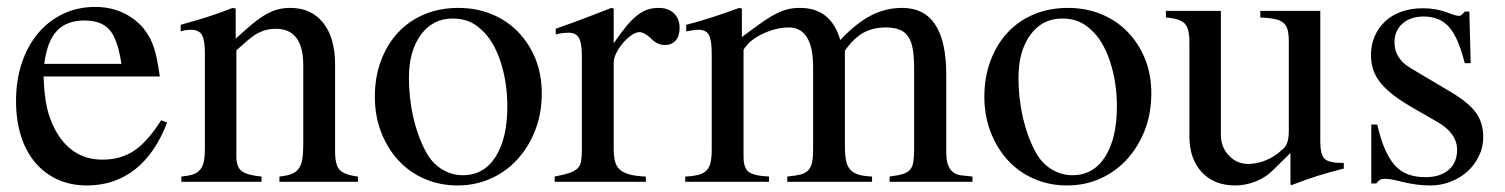

<svg xmlns="http://www.w3.org/2000/svg" viewBox="-20 -536 4438 566"><path d="M472.7 -174.8Q437.5 -83 377.4 -36.1Q317.4 10.7 236.3 10.7Q188.5 10.7 149.9 -6.8Q111.3 -24.4 84 -56.6Q56.6 -88.9 42 -134.8Q27.3 -180.7 27.3 -238.3Q27.3 -299.8 44.4 -350.6Q61.5 -401.4 92.3 -438Q123 -474.6 166 -495.1Q209 -515.6 260.7 -515.6Q304.7 -515.6 341.3 -499Q377.9 -482.4 403.3 -452.1Q414.1 -438.5 421.4 -424.8Q428.7 -411.1 434.1 -394.5Q439.5 -377.9 443.4 -357.4Q447.3 -336.9 451.2 -310.5H108.4Q110.4 -256.8 117.7 -222.2Q125 -187.5 141.6 -155.3Q189.5 -65.4 282.2 -65.4Q335.9 -65.4 375.5 -91.8Q415 -118.2 455.1 -181.6ZM337.9 -347.7Q327.1 -419.9 303.2 -447.8Q279.3 -475.6 228.5 -475.6Q176.8 -475.6 147.9 -445.3Q119.1 -415 110.4 -347.7Z M512.7 -462.9Q558.6 -475.6 592.3 -486.3Q626 -497.1 666 -512.7L674.8 -510.7V-421.9Q703.1 -448.2 724.6 -465.8Q746.1 -483.4 764.2 -493.7Q782.2 -503.9 799.3 -508.3Q816.4 -512.7 835.9 -512.7Q897.5 -512.7 932.6 -468.8Q967.8 -424.8 967.8 -345.7V-89.8Q967.8 -49.8 981.4 -35.2Q995.1 -20.5 1035.2 -15.6V0H803.7V-15.6Q824.2 -17.6 837.9 -22.5Q851.6 -27.3 859.9 -38.1Q868.2 -48.8 871.1 -66.4Q874 -84 874 -110.4V-343.8Q874 -451.2 793 -451.2Q779.3 -451.2 766.6 -448.2Q753.9 -445.3 740.7 -438.5Q727.5 -431.6 712.4 -418.9Q697.3 -406.2 676.8 -387.7V-74.2Q676.8 -43.9 692.4 -31.7Q708 -19.5 751 -15.6V0H514.6V-15.6Q536.1 -17.6 549.3 -22Q562.5 -26.4 570.3 -36.1Q578.1 -45.9 581.1 -61Q584 -76.2 584 -99.6V-377Q584 -418 575.2 -433.1Q566.4 -448.2 543 -448.2Q525.4 -448.2 512.7 -443.4Z M1331.1 -512.7Q1384.8 -512.7 1429.7 -494.1Q1474.6 -475.6 1507.3 -441.9Q1540 -408.2 1558.6 -362.3Q1577.1 -316.4 1577.1 -260.7Q1577.1 -202.1 1558.1 -152.8Q1539.1 -103.5 1505.9 -66.9Q1472.7 -30.3 1427.2 -9.8Q1381.8 10.7 1329.1 10.7Q1276.4 10.7 1231.4 -8.8Q1186.5 -28.3 1154.3 -63.5Q1122.1 -98.6 1103.5 -146.5Q1085 -194.3 1085 -251Q1085 -308.6 1103 -356.9Q1121.1 -405.3 1153.3 -439.9Q1185.5 -474.6 1231 -493.7Q1276.4 -512.7 1331.1 -512.7ZM1314.5 -481.4Q1255.9 -481.4 1220.7 -433.6Q1185.5 -385.7 1185.5 -306.6Q1185.5 -247.1 1198.2 -190.9Q1210.9 -134.8 1234.4 -90.8Q1252 -56.6 1281.2 -38.1Q1310.5 -19.5 1344.7 -19.5Q1406.2 -19.5 1440.9 -73.7Q1475.6 -127.9 1475.6 -222.7Q1475.6 -293.9 1455.1 -355.5Q1434.6 -417 1399.4 -448.2Q1380.9 -465.8 1360.4 -473.6Q1339.8 -481.4 1314.5 -481.4Z M1618.2 -451.2Q1642.6 -460 1663.1 -467.3Q1683.6 -474.6 1702.6 -481.9Q1721.7 -489.3 1740.7 -496.6Q1759.8 -503.9 1782.2 -512.7L1789.1 -510.7V-408.2Q1809.6 -438.5 1826.2 -458.5Q1842.8 -478.5 1858.4 -490.7Q1874 -502.9 1889.2 -507.8Q1904.3 -512.7 1921.9 -512.7Q1950.2 -512.7 1966.8 -496.6Q1983.4 -480.5 1983.4 -454.1Q1983.4 -429.7 1971.7 -416.5Q1960 -403.3 1940.4 -403.3Q1929.7 -403.3 1919.4 -407.7Q1909.2 -412.1 1895.5 -425.8Q1886.7 -433.6 1878.9 -437.5Q1871.1 -441.4 1866.2 -441.4Q1854.5 -441.4 1841.3 -432.1Q1828.1 -422.9 1816.4 -409.2Q1804.7 -395.5 1796.9 -379.9Q1789.1 -364.3 1789.1 -350.6V-99.6Q1789.1 -76.2 1793 -60.5Q1796.9 -44.9 1807.6 -35.6Q1818.4 -26.4 1836.9 -21.5Q1855.5 -16.6 1883.8 -15.6V0H1615.2V-15.6Q1641.6 -20.5 1657.7 -25.9Q1673.8 -31.2 1682.1 -39.1Q1690.4 -46.9 1692.9 -60.1Q1695.3 -73.2 1695.3 -93.8V-372.1Q1695.3 -409.2 1686.5 -424.3Q1677.7 -439.5 1657.2 -439.5Q1646.5 -439.5 1638.2 -438.5Q1629.9 -437.5 1618.2 -434.6Z M2002.9 -462.9Q2026.4 -468.8 2045.4 -474.6Q2064.5 -480.5 2083 -486.3Q2101.6 -492.2 2119.6 -498.5Q2137.7 -504.9 2159.2 -512.7L2167 -510.7V-426.8Q2202.1 -453.1 2226.6 -470.2Q2251 -487.3 2270 -496.6Q2289.1 -505.9 2304.7 -509.3Q2320.3 -512.7 2338.9 -512.7Q2429.7 -512.7 2457 -418Q2503.9 -467.8 2547.4 -490.2Q2590.8 -512.7 2639.6 -512.7Q2769.5 -512.7 2769.5 -315.4V-85Q2769.5 -21.5 2818.4 -18.6L2846.7 -15.6V0H2602.5V-15.6Q2627 -18.6 2641.1 -22.9Q2655.3 -27.3 2662.6 -35.6Q2669.9 -43.9 2672.4 -58.6Q2674.8 -73.2 2674.8 -97.7V-332Q2674.8 -367.2 2670.9 -390.6Q2667 -414.1 2657.2 -428.2Q2647.5 -442.4 2631.3 -448.7Q2615.2 -455.1 2591.8 -455.1Q2552.7 -455.1 2524.4 -439Q2496.1 -422.9 2470.7 -386.7V-105.5Q2470.7 -80.1 2474.1 -63Q2477.5 -45.9 2486.8 -35.6Q2496.1 -25.4 2511.7 -21Q2527.3 -16.6 2550.8 -15.6V0H2300.8V-15.6Q2324.2 -17.6 2339.4 -21.5Q2354.5 -25.4 2362.8 -34.2Q2371.1 -43 2374 -57.6Q2377 -72.3 2377 -95.7V-337.9Q2377 -455.1 2304.7 -455.1Q2273.4 -455.1 2239.7 -441.4Q2206.1 -427.7 2186.5 -408.2Q2171.9 -391.6 2171.9 -388.7V-74.2Q2171.9 -41 2187 -29.3Q2202.1 -17.6 2247.1 -15.6V0H2000V-15.6Q2023.4 -16.6 2038.6 -20.5Q2053.7 -24.4 2062.5 -33.2Q2071.3 -42 2074.7 -57.1Q2078.1 -72.3 2078.1 -94.7V-377Q2078.1 -418 2069.8 -433.1Q2061.5 -448.2 2039.1 -448.2Q2029.3 -448.2 2022 -446.8Q2014.6 -445.3 2002.9 -443.4Z M3127.9 -512.7Q3181.6 -512.7 3226.6 -494.1Q3271.5 -475.6 3304.2 -441.9Q3336.9 -408.2 3355.5 -362.3Q3374 -316.4 3374 -260.7Q3374 -202.1 3355 -152.8Q3335.9 -103.5 3302.7 -66.9Q3269.5 -30.3 3224.1 -9.8Q3178.7 10.7 3126 10.7Q3073.2 10.7 3028.3 -8.8Q2983.4 -28.3 2951.2 -63.5Q2918.9 -98.6 2900.4 -146.5Q2881.8 -194.3 2881.8 -251Q2881.8 -308.6 2899.9 -356.9Q2918 -405.3 2950.2 -439.9Q2982.4 -474.6 3027.8 -493.7Q3073.2 -512.7 3127.9 -512.7ZM3111.3 -481.4Q3052.7 -481.4 3017.6 -433.6Q2982.4 -385.7 2982.4 -306.6Q2982.4 -247.1 2995.1 -190.9Q3007.8 -134.8 3031.2 -90.8Q3048.8 -56.6 3078.1 -38.1Q3107.4 -19.5 3141.6 -19.5Q3203.1 -19.5 3237.8 -73.7Q3272.5 -127.9 3272.5 -222.7Q3272.5 -293.9 3252 -355.5Q3231.4 -417 3196.3 -448.2Q3177.7 -465.8 3157.2 -473.6Q3136.7 -481.4 3111.3 -481.4Z M3941.4 -39.1Q3898.4 -28.3 3864.3 -17.6Q3830.1 -6.8 3787.1 9.8L3784.2 7.8V-85L3735.4 -37.1Q3712.9 -13.7 3682.6 -1.5Q3652.3 10.7 3621.1 10.7Q3559.6 10.7 3522.9 -28.3Q3486.3 -67.4 3486.3 -133.8V-413.1Q3486.3 -452.1 3472.2 -466.8Q3458 -481.4 3417 -484.4V-503.9H3579.1V-137.7Q3579.1 -102.5 3602.5 -77.6Q3626 -52.7 3659.2 -52.7Q3684.6 -52.7 3710.4 -63Q3736.3 -73.2 3758.8 -93.8Q3769.5 -101.6 3774.4 -114.7Q3779.3 -127.9 3779.3 -150.4V-414.1Q3779.3 -434.6 3775.9 -447.8Q3772.5 -460.9 3763.2 -468.8Q3753.9 -476.6 3737.3 -480Q3720.7 -483.4 3695.3 -484.4V-503.9H3872.1V-119.1Q3872.1 -80.1 3884.8 -67.9Q3897.5 -55.7 3935.5 -55.7H3941.4Z M4297.9 -349.6Q4279.3 -424.8 4252 -456.1Q4224.6 -487.3 4176.8 -487.3Q4137.7 -487.3 4114.3 -466.3Q4090.8 -445.3 4090.8 -411.1Q4090.8 -363.3 4138.7 -335L4258.8 -263.7Q4309.6 -233.4 4331.1 -203.6Q4352.5 -173.8 4352.5 -131.8Q4352.5 -102.5 4339.8 -76.2Q4327.1 -49.8 4306.2 -30.8Q4285.2 -11.7 4256.8 -0.5Q4228.5 10.7 4196.3 10.7Q4178.7 10.7 4158.2 8.3Q4137.7 5.9 4113.3 0Q4093.8 -4.9 4083 -6.8Q4072.3 -8.8 4062.5 -8.8Q4052.7 -8.8 4047.9 -5.9Q4043 -2.9 4037.1 4.9H4022.5V-168.9H4040Q4049.8 -126 4062.5 -96.7Q4075.2 -67.4 4091.8 -48.8Q4108.4 -30.3 4130.9 -22Q4153.3 -13.7 4181.6 -13.7Q4225.6 -13.7 4250.5 -35.2Q4275.4 -56.6 4275.4 -93.8Q4275.4 -143.6 4216.8 -176.8L4152.3 -213.9Q4116.2 -234.4 4091.3 -252.9Q4066.4 -271.5 4050.8 -290.5Q4035.2 -309.6 4028.3 -330.1Q4021.5 -350.6 4021.5 -374Q4021.5 -404.3 4032.7 -429.7Q4043.9 -455.1 4064 -473.6Q4084 -492.2 4112.3 -502Q4140.6 -511.7 4174.8 -511.7Q4213.9 -511.7 4250 -498Q4270.5 -489.3 4281.2 -489.3Q4285.2 -489.3 4287.1 -491.2Q4289.1 -493.2 4296.9 -500L4297.9 -502H4311.5L4315.4 -349.6Z"/></svg>

Font: Jomolhari
Style: Regular
Weight: 400
Designer: Christopher J. Fynn
Foundry: Christopher  J.  Fynn (Karma Drubgy¸ Tenzin).
Version: Version alpha 0.003c 2006